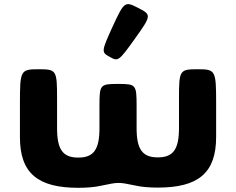

<svg xmlns="http://www.w3.org/2000/svg" viewBox="-20 -880 1125 915"><path d="M503 -609C543 -586 546 -588 624 -697C702 -806 702 -810 639 -842C575 -875 572 -873 517 -754C463 -635 462 -631 503 -609ZM164 -550C78 -550 75 -545 75 -388V-226C75 -54 161 15 353 15C394 15 431 12 462 5C545 -12 542 -13 624 4C655 11 691 14 732 14C924 14 1010 -55 1010 -227V-389C1010 -545 1007 -550 922 -550C836 -550 833 -546 833 -410V-270C833 -169 806 -130 732 -130C658 -130 631 -169 631 -270V-375C631 -477 628 -480 543 -480C457 -480 454 -477 454 -375V-269C454 -168 427 -129 353 -129C279 -129 252 -168 252 -269V-410C252 -546 249 -550 164 -550Z"/></svg>

Font: Hussar Print
Style: Bold
Weight: 700
Foundry: Cannot Into Space Fonts
Version: Version 2.00